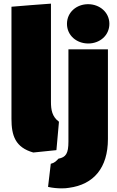

<svg xmlns="http://www.w3.org/2000/svg" viewBox="-20 -818 643 1055"><path d="M43 -781V-165C43 -73 64 -8 163 20L290 7C295 -45 299 -97 304 -149C266 -177 260 -215 260 -258V-798C187 -793 116 -787 43 -781ZM359 214C495 196 573 104 573 -54V-547H356V-40C356 26 342 46 301 54C289 67 280 77 259 82L244 209C271 215 297 217 319 217C335 217 348 216 359 214ZM348 -687C348 -623 401 -579 465 -579C528 -579 581 -623 581 -687C581 -750 528 -795 464 -795C401 -795 348 -751 348 -687Z"/></svg>

Font: Repo ExtraBlack
Style: Regular
Weight: 400
Designer: Stefan Peev
Foundry: Context Ltd
Version: Version 001.502